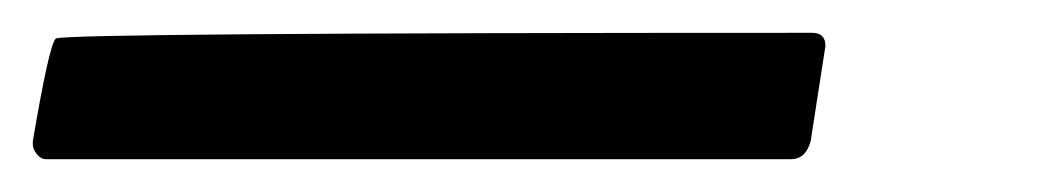

<svg xmlns="http://www.w3.org/2000/svg" viewBox="-49 52 633 117"><path d="M433 149H-21Q-24 149 -26.5 146Q-29 143 -29 140V138Q-19 79 -15 75.5Q-11 72 446 72Q454 72 454 80L445 138Q442 149 433 149Z"/></svg>

Font: YamahaIndonesia935. App
Style: Italic
Weight: 400
Italic angle: -10°
Designer: Dalton Maag Ltd
Foundry: Dalton Maag Ltd
Version: Version 1.002; January 01, 2024; Regular/Italic